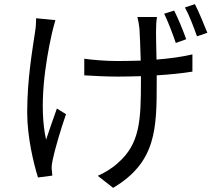

<svg xmlns="http://www.w3.org/2000/svg" viewBox="-20 -833 1040 925"><path d="M877 -644C863 -684 838 -745 819 -782L771 -767C790 -728 812 -670 827 -626ZM154 -745C154 -728 153 -702 149 -680C137 -597 111 -453 111 -292C111 -168 144 -39 163 22L232 13C231 3 230 -11 229 -20C228 -32 231 -50 234 -64C244 -113 274 -214 298 -283L254 -310C236 -261 216 -201 202 -160C166 -322 198 -529 230 -672C234 -691 242 -718 247 -736ZM642 -751C646 -735 650 -714 652 -693C654 -667 656 -602 658 -541C619 -540 581 -539 545 -539C492 -539 429 -544 386 -550V-470C429 -467 499 -464 546 -464C583 -464 621 -465 659 -466V-442C659 -252 654 -140 548 -48C523 -24 482 1 451 14L525 72C734 -52 735 -214 735 -442V-470C799 -474 859 -480 907 -488V-571C857 -559 797 -551 734 -546C733 -606 731 -671 732 -693C732 -714 733 -731 736 -751ZM871 -797C892 -759 913 -703 929 -658L979 -675C963 -715 938 -776 919 -813Z"/></svg>

Font: Noto Sans Mono CJK SC Regular
Style: Regular
Weight: 400
Designer: Ryoko NISHIZUKA (kana & ideographs); Paul D. Hunt (Latin, Greek & Cyrillic); Wenlong ZHANG (bopomofo); Sandoll Communica
Foundry: Adobe Systems Incorporated
Version: Version 1.005;PS 1.005;hotconv 1.0.96;makeotf.lib2.5.65012